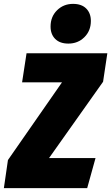

<svg xmlns="http://www.w3.org/2000/svg" viewBox="-55 -971 574 991"><path d="M-35 0 -14 -145 265 -546H59L82 -696H499L477 -549L198 -155H438L395 0ZM206 -834Q206 -885 239.5 -918Q273 -951 322 -951Q366 -951 390 -927Q414 -903 414 -863Q414 -812 380.5 -779Q347 -746 298 -746Q254 -746 230 -770Q206 -794 206 -834Z"/></svg>

Font: Fira Sans Extra Condensed Black
Style: Italic
Weight: 900
Width: 3
Italic angle: -8°
Designer: Carrois Corporate & Edenspiekermann AG
Foundry: Carrois Corporate GbR & Edenspiekermann AG
Version: Version 4.203